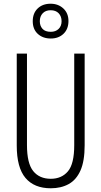

<svg xmlns="http://www.w3.org/2000/svg" viewBox="-20 -1002 544 1032"><path d="M435 -221Q435 -136 412.5 -85.5Q390 -35 349 -12.5Q308 10 253 10Q164 10 117 -45.5Q70 -101 70 -220V-714H125V-222Q125 -124 158.5 -82.5Q192 -41 253 -41Q311 -41 345 -81Q379 -121 379 -222V-714H435ZM253 -795Q210 -795 183 -820Q156 -845 156 -888Q156 -931 182.5 -956.5Q209 -982 252 -982Q293 -982 320.5 -956.5Q348 -931 348 -889Q348 -846 321.5 -820.5Q295 -795 253 -795ZM253 -831Q279 -831 295 -846.5Q311 -862 311 -888Q311 -914 295.5 -930.5Q280 -947 252 -947Q225 -947 209.5 -930.5Q194 -914 194 -888Q194 -863 208.5 -847Q223 -831 253 -831Z"/></svg>

Font: Noto Sans Khmer ExtraCondensed Light
Style: Regular
Weight: 300
Width: 2
Designer: Danh Hong and the Monotype Design Team
Foundry: Monotype Imaging Inc.
Version: Version 2.004; ttfautohint (v1.8.4.7-5d5b)